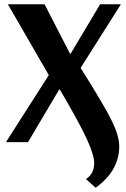

<svg xmlns="http://www.w3.org/2000/svg" viewBox="-20 -670 595 905"><path d="M385 174Q424 150 424 98Q424 62 390 -13Q356 -88 262 -248H259L112 0H8L210 -316L17 -650H190L310 -417H313L452 -650H550L360 -350Q475 -167 508.5 -97.5Q542 -28 542 20Q542 134 431 215Z"/></svg>

Font: Arsenal
Style: Bold
Weight: 700
Designer: Andrij Shevchenko
Foundry: Stairsfor
Version: Version 2.001;PS 002.001;hotconv 1.0.88;makeotf.lib2.5.64775